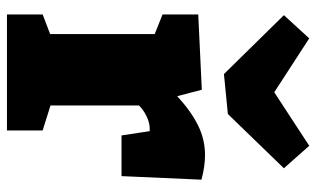

<svg xmlns="http://www.w3.org/2000/svg" viewBox="-194 -692 887 538"><g transform="rotate(90 249.0 -423.5)"><path d="M21 0V-100L76 -121V-414L21 -436V-536L232 -546L250 -477Q291 -515 331 -535Q371 -555 415 -555Q447 -555 484 -545L474 -321H360L348 -400Q345 -400 341 -400Q325 -400 307 -391.5Q289 -383 276 -370V-122L346 -100V0ZM389 -847 452 -776 300 -619 188 -608 23 -776 88 -847 239 -749Z"/></g></svg>

Font: Bitter Black
Style: Regular
Weight: 900
Designer: Sol Matas, and Bitter project Authors
Foundry: Sol Matas
Version: Version 2.001